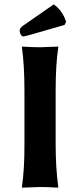

<svg xmlns="http://www.w3.org/2000/svg" viewBox="-20 -863 370 886"><path d="M228 -842.8Q268.1 -814.9 285.2 -762.2L277.8 -748L126 -704.1Q95.2 -695.3 86.9 -694.8Q81.1 -694.8 75.9 -703.9Q70.8 -712.9 70.8 -720.2Q70.8 -734.4 85.9 -744.1ZM92.8 -444.8Q92.8 -560.1 81.1 -645L83 -647.9Q130.9 -645 165 -645L248 -647.9L249 -645Q236.8 -565.9 236.8 -444.8V-200.2Q236.8 -86.4 249 0L247.1 2.9Q199.2 0 165 0Q165 0 82 2.9L81.1 0Q93.3 -81.1 92.8 -200.2Z"/></svg>

Font: Linux Biolinum
Style: Bold
Weight: 700
Designer: Philipp H. Poll
Foundry: Philipp H. Poll
Version: Version 1.3.2 ; ttfautohint (v0.9)